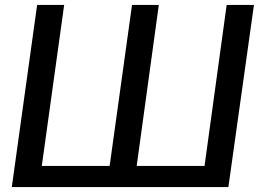

<svg xmlns="http://www.w3.org/2000/svg" viewBox="-20 -761 1082 781"><path d="M131 -741 28 0H909L1013 -741H902L812 -86H536L626 -741H517L426 -86H150L241 -741Z"/></svg>

Font: Cheyenne Sans Medium
Style: Italic
Weight: 500
Italic angle: -8.13011°
Designer: The Public Sans project authors (U.S. Web Design System), Libre Franklin designed by Pablo Impallari and Rodrigo Fuenzal
Foundry: The Cheyenne Sans Project Authors
Version: Version 2.007